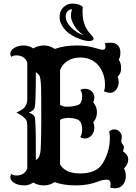

<svg xmlns="http://www.w3.org/2000/svg" viewBox="-20 -1006 744 1052"><path d="M219.7 9.8Q187.5 9.8 162.6 -5.9Q137.7 9.8 116.5 9.8Q95.2 9.8 81.5 6.1Q67.9 2.4 57.6 -3.9Q36.6 -16.6 36.6 -35.6Q36.6 -45.4 42 -52.7Q52.7 -44.4 69.3 -44.4Q112.8 -44.4 129.4 -81.5V-320.3Q129.4 -342.8 120.1 -353.5Q105.5 -371.6 69.8 -389.2Q103 -404.3 112.8 -416Q129.4 -435.1 129.4 -459V-665Q112.8 -702.6 69.3 -702.6Q52.7 -702.6 42 -694.3Q36.6 -701.7 36.6 -711.2Q36.6 -720.7 42.2 -729Q47.9 -737.3 57.6 -743.2Q80.1 -756.8 109.1 -756.8Q138.2 -756.8 162.6 -740.7Q188 -756.8 220.7 -756.8Q253.4 -756.8 280.3 -737.8Q332 -756.8 399.9 -756.8Q450.2 -756.8 485.8 -747.1L529.3 -735.4Q537.1 -733.4 544.4 -733.4Q558.1 -733.4 558.1 -752.9Q558.1 -757.8 554.7 -769.5Q568.4 -772 589.4 -772Q610.4 -772 625 -758.1Q639.6 -744.1 639.6 -718Q639.6 -691.9 630.4 -679.7Q643.6 -660.2 643.6 -632.1Q643.6 -604 624.5 -585Q630.4 -570.3 630.4 -556.4Q630.4 -542.5 625.7 -531Q621.1 -519.5 614.3 -511.7Q600.6 -497.6 586.4 -497.6Q565.9 -497.6 549.3 -506.3Q555.2 -518.1 555.2 -541Q555.2 -594.7 528.3 -635.3Q491.7 -690.9 418.5 -690.9Q381.3 -690.9 351.3 -672.9Q321.3 -654.8 309.1 -621.1V-432.1Q326.2 -421.4 341.1 -421.4Q356 -421.4 363.5 -421.9Q371.1 -422.4 378.9 -423.8Q398.9 -426.8 409.7 -431.6Q430.2 -441.4 430.2 -479.5Q430.2 -501 419.9 -512.7Q429.7 -519.5 444.3 -519.5Q477.1 -519.5 491.7 -493.2Q497.1 -483.9 497.1 -472.7Q497.1 -461.4 491.2 -444.8Q511.2 -421.9 511.2 -390.4Q511.2 -358.9 491.2 -335.9Q497.1 -319.3 497.1 -305.9Q497.1 -292.5 491.7 -280.3Q486.3 -268.1 478.5 -260.7Q463.4 -247.1 444.3 -247.1Q430.7 -247.1 419.9 -254.9Q430.2 -272 430.2 -294.9Q430.2 -340.3 405.3 -351.1Q383.3 -359.9 355 -359.9Q326.7 -359.9 309.1 -349.6V-105.5Q337.4 -55.7 418.5 -55.7Q510.3 -55.7 543.5 -112.3Q582 -177.2 582 -251.5Q582 -272.9 578.1 -284.7Q590.3 -296.9 603.5 -296.9Q616.7 -296.9 623.5 -293.2Q630.4 -289.6 635.7 -284.2Q647.5 -271 647.5 -257.3L644.5 -233.4Q644.5 -224.1 649.4 -218.3Q659.2 -208 659.2 -199Q659.2 -189.9 653.3 -177.2Q664.6 -170.9 673.6 -158.4Q682.6 -146 682.6 -132.8Q682.6 -105 659.2 -83Q669.4 -68.4 669.4 -40.8Q669.4 -13.2 653.6 6.1Q637.7 25.4 612.3 25.4Q598.6 25.4 584 22.5Q585.9 11.7 585.9 1Q585.9 -21.5 565.4 -21.5Q542.5 -21.5 519.5 -12.2Q465.3 9.8 396.2 9.8Q327.1 9.8 278.8 -8.3Q253.4 9.8 219.7 9.8ZM176.3 -129.4Q200.7 -138.7 203.1 -193.4Q206.1 -248 206.1 -344.7Q206.1 -441.4 205.8 -473.4Q205.6 -505.4 205.1 -524.9Q203.6 -582.5 194.1 -594.5Q184.6 -606.4 176.3 -610.4Q176.3 -440.4 170.4 -417Q163.6 -397.5 137.2 -389.2Q166.5 -378.9 170.4 -364.3Q176.3 -340.8 176.3 -192.9ZM299.3 -134.3Q299.3 -132.8 299.8 -131.8ZM328.6 -967.3Q349.6 -986.3 374.5 -986.3Q416.5 -986.3 434.1 -966.8Q432.1 -958.5 432.1 -944.1Q432.1 -929.7 433.8 -912.8Q435.5 -896 440.9 -878.9Q453.1 -841.3 481 -813.5Q492.7 -801.8 492.7 -793.9Q492.7 -781.2 466.8 -781.2Q440.9 -781.2 396.7 -800.8Q352.5 -820.3 329.6 -851.6Q306.6 -882.8 306.6 -907.2Q306.6 -931.6 312.5 -944.8Q318.4 -958 328.6 -967.3ZM375.5 -955.1Q359.9 -955.6 349.9 -943.8Q339.8 -932.1 339.8 -916Q339.8 -885.3 372.1 -853.5Q402.8 -823.7 437 -813.5Q402.8 -837.9 385.7 -867.7Q368.7 -897.5 368.7 -918.9Q368.7 -940.4 375.5 -955.1Z"/></svg>

Font: Rye
Style: Regular
Weight: 400
Designer: Nicole Fally
Foundry: Nicole Fally
Version: Version 1.001